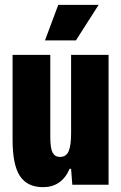

<svg xmlns="http://www.w3.org/2000/svg" viewBox="-20 -764 501 794"><path d="M166 -597 221 -744H388L294 -597ZM158 10Q93 10 62.5 -36Q32 -82 32 -186V-537H188V-197Q188 -151 197.5 -133Q207 -115 228 -115Q254 -115 264 -139Q274 -163 274 -212V-537H429V0H279L274 -66H268Q235 10 158 10Z"/></svg>

Font: Mona Sans Condensed ExtraBold
Style: Regular
Weight: 800
Width: 3
Designer: Deni Anggara
Foundry: GitHub
Version: Version 1.001;gftools[0.9.33]